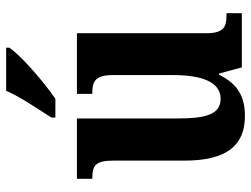

<svg xmlns="http://www.w3.org/2000/svg" viewBox="-116 -690 816 624"><g transform="rotate(-90 292.0 -378.0)"><path d="M222 -619V-606H283C340 -645 427 -721 449 -756V-766H309C290 -721 249 -662 222 -619ZM227 10C286 10 330 -10 361 -74H365L385 0H561V-50H554C520 -50 496 -56 496 -115V-536H299V-486H302C336 -486 360 -479 360 -420V-224C360 -131 338 -69 283 -69C232 -69 219 -117 219 -210V-536H23V-486H25C68 -486 82 -474 82 -416V-187C82 -52 129 10 227 10Z"/></g></svg>

Font: Noto Serif Tamil Condensed
Style: Bold Italic
Weight: 700
Width: 3
Italic angle: -12°
Designer: Indian Type Foundry, Tom Grace, and the Monotype Design Team
Foundry: Monotype Imaging Inc.
Version: Version 2.003